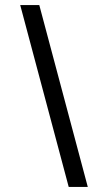

<svg xmlns="http://www.w3.org/2000/svg" viewBox="-20 -740 428 760"><path d="M135.5 -720 327.5 0H252L60 -720Z"/></svg>

Font: Vela Sans
Style: Regular
Weight: 400
Designer: Principal design: Mikhail Sharanda - project Manrope.
Design modification: Ravid Balaliev
Foundry: Mikhail Sharanda
Version: Version 1.001